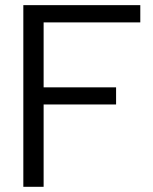

<svg xmlns="http://www.w3.org/2000/svg" viewBox="-20 -719 590 739"><path d="M69.8 0V-699.2H520V-632.8H147.9V-382.8H426.8V-316.9H147.9V0Z"/></svg>

Font: Prompt Light
Style: Regular
Weight: 300
Designer: Katatrad Team
Foundry: CadsonDemak
Version: Version 1.000;PS 001.000;hotconv 1.0.88;makeotf.lib2.5.64775